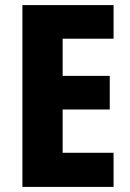

<svg xmlns="http://www.w3.org/2000/svg" viewBox="-20 -734 511 754"><path d="M426 0H68V-714H426V-582H226V-436H411V-304H226V-134H426Z"/></svg>

Font: Noto Sans Arabic Cond ExtBd
Style: Regular
Weight: 800
Width: 3
Designer: Monotype Design Team, Nadine Chahine, Nizar Qandah and Khaled Hosny
Foundry: Monotype Imaging Inc.
Version: Version 2.012; ttfautohint (v1.8.4.7-5d5b)